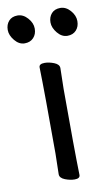

<svg xmlns="http://www.w3.org/2000/svg" viewBox="-101 -750 463 810"><g transform="rotate(-10 131.0 -345.5)"><path d="M151.9 16.1Q132.8 16.1 110.8 7.6Q88.9 -1 88.9 -17.1L90.8 -105Q90.8 -368.2 87.9 -475.1Q87.9 -490.2 111.8 -490.2Q130.9 -490.2 152.3 -481.7Q173.8 -473.1 173.8 -457L171.9 -368.2Q171.9 -105 174.8 1Q174.8 16.1 151.9 16.1ZM82 -601.1Q67.9 -585.9 43.9 -585.9Q20 -585.9 1.5 -608.4Q-17.1 -630.9 -17.1 -653.8Q-17.1 -676.8 -3.7 -691.9Q9.8 -707 33.9 -707Q58.1 -707 77.1 -685.5Q96.2 -664.1 96.2 -640.1Q96.2 -616.2 82 -601.1ZM264.9 -601.1Q251 -585.9 227.1 -585.9Q203.1 -585.9 184.6 -608.4Q166 -630.9 166 -653.8Q166 -676.8 179.4 -691.9Q192.9 -707 217 -707Q241.2 -707 260 -685.5Q278.8 -664.1 278.8 -640.1Q278.8 -616.2 264.9 -601.1Z"/></g></svg>

Font: LXGW WenKai Screen
Style: Regular
Weight: 400
Designer: LXGW / Fontworks Inc.
Foundry: LXGW / Fontworks Inc.
Version: Version 1.510;January 18,2025